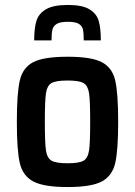

<svg xmlns="http://www.w3.org/2000/svg" viewBox="-20 -747 545 775"><path d="M48 -255Q48 -371 60 -422.5Q72 -474 114 -496Q156 -518 253 -518Q349 -518 391 -496Q433 -474 445 -422.5Q457 -371 457 -255Q457 -140 445 -88.5Q433 -37 391 -14.5Q349 8 253 8Q157 8 114.5 -14.5Q72 -37 60 -88.5Q48 -140 48 -255ZM344 -255Q344 -340 339.5 -370.5Q335 -401 317.5 -411.5Q300 -422 253 -422Q205 -422 187.5 -411.5Q170 -401 165.5 -370.5Q161 -340 161 -255Q161 -171 165.5 -140Q170 -109 188 -98.5Q206 -88 253 -88Q300 -88 317.5 -98.5Q335 -109 339.5 -140Q344 -171 344 -255ZM387 -584H318Q318 -613 315 -627.5Q312 -642 298.5 -650.5Q285 -659 254 -659Q223 -659 209 -650.5Q195 -642 191.5 -627Q188 -612 188 -584H118Q118 -633 127 -662.5Q136 -692 165.5 -709.5Q195 -727 254 -727Q312 -727 341 -709.5Q370 -692 378.5 -662.5Q387 -633 387 -584Z"/></svg>

Font: Saira Semi Condensed Medium
Style: Regular
Weight: 500
Width: 4
Designer: Hector Gatti with collaboration of the Omnibus-Type team
Foundry: Omnibus-Type
Version: Version 1.001; ttfautohint (v1.8)